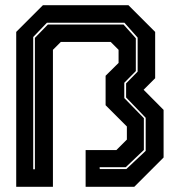

<svg xmlns="http://www.w3.org/2000/svg" viewBox="-20 -720 693 740"><path d="M42.5 0V-597L145.5 -700H475L578 -597V-418.5L533.5 -374L610.5 -296.5V-113L497.5 0H310V-141.5H428.5L469 -182V-232.5L387 -314.5V-428L437 -477.5V-528L406.5 -558.5H214.5L184 -528V0ZM108 -67.5H114.5V-574L164.5 -625.5H456L503.5 -572.5V-446L459 -401V-342L534.5 -264.5V-142L464.5 -75.5H364L364.5 -68.5H467L541.5 -138.5V-266L466 -344.5V-398.5L510.5 -444V-575L459.5 -632.5H161L108 -577.5Z"/></svg>

Font: Tourney ExtraBold
Style: Regular
Weight: 800
Designer: Tyler Finck
Foundry: Etcetera Type Co
Version: Version 1.015